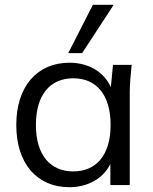

<svg xmlns="http://www.w3.org/2000/svg" viewBox="-20 -773 640 802"><path d="M270 9C346 9 411 -27 441 -88V0H522V-386C522 -423 526 -463 530 -502H452L443 -409C414 -473 350 -511 270 -511C136 -511 48 -413 48 -251C48 -89 135 9 270 9ZM286 -57C191 -57 130 -124 130 -251C130 -379 191 -446 286 -446C381 -446 442 -379 442 -251C442 -124 381 -57 286 -57ZM265 -551H323L455 -753H368Z"/></svg>

Font: Poppy and Pepper
Style: Regular
Weight: 400
Designer: Thy Ha
Foundry: Thy Ha
Version: Version 0.001;Glyphs 3.2 (3227)